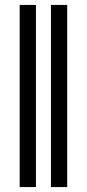

<svg xmlns="http://www.w3.org/2000/svg" viewBox="-20 -760 353 780"><path d="M253 0V-740H187V0ZM126 0V-740H60V0Z"/></svg>

Font: XITS Math
Style: Bold
Weight: 700
Designer: MicroPress Inc., with final additions and corrections provided by Coen Hoffman, Elsevier (retired)
Version: Version 1.105